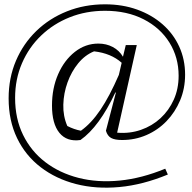

<svg xmlns="http://www.w3.org/2000/svg" viewBox="-20 -670 890 890"><path d="M353 -21Q290 -12 255.5 -54Q221 -96 221 -181Q221 -261 249.5 -326Q278 -391 327 -429.5Q376 -468 436 -468Q473 -468 503 -452Q533 -436 550 -407L563 -461H614L523 -55Q581 -50 633 -68Q685 -86 724 -122Q763 -158 785.5 -208Q808 -258 808 -319Q808 -404 765.5 -472.5Q723 -541 646 -580.5Q569 -620 467 -620Q379 -620 303.5 -590Q228 -560 171 -505.5Q114 -451 82 -377Q50 -303 50 -216Q50 -120 87 -44.5Q124 31 190 81.5Q256 132 344 154.5Q432 177 534.5 167Q637 157 746 112L758 139Q642 187 533.5 197Q425 207 332 183Q239 159 168.5 105Q98 51 59 -30Q20 -111 20 -214Q20 -309 54 -388.5Q88 -468 148.5 -526.5Q209 -585 290.5 -617.5Q372 -650 467 -650Q548 -650 616 -625.5Q684 -601 734 -557Q784 -513 811 -453.5Q838 -394 838 -324Q838 -260 815 -205Q792 -150 752 -108.5Q712 -67 659 -44Q606 -21 546 -21Q512 -21 495 -30.5Q478 -40 471 -64L517 -240L515 -242Q440 -82 353 -21ZM292 -86Q323 -70 355 -64Q403 -98 445.5 -161Q488 -224 531 -323L544 -379Q495 -423 416 -432Q374 -415 342.5 -376.5Q311 -338 293 -288Q275 -238 273.5 -185Q272 -132 292 -86Z"/></svg>

Font: Piazzolla Light
Style: Regular
Weight: 300
Designer: Juan Pablo del Peral
Foundry: Huerta Tipografica
Version: Version 1.330